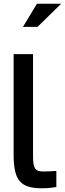

<svg xmlns="http://www.w3.org/2000/svg" viewBox="-20 -1000 348 1029"><path d="M213 -81C166 -81 157 -99 157 -167V-710H53V-174C53 -38 85 9 204 9C230 9 256 7 282 2V-84C259 -82 229 -81 213 -81ZM103 -856H181L308 -980H178Z"/></svg>

Font: LT Wave Text Medium
Style: Regular
Weight: 500
Designer: Daniel Lyons
Version: Version 2.5 (Glyphs App)